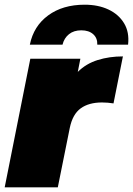

<svg xmlns="http://www.w3.org/2000/svg" viewBox="-25 -797 566 817"><path d="M-5 0 104 -547H317L306 -491Q341 -526 390.5 -541.5Q440 -557 498 -557L458 -357Q433 -361 409 -361Q353 -361 318.5 -336Q284 -311 272 -253L221 0ZM102 -607Q118 -686 180 -731.5Q242 -777 335 -777Q393 -777 436.5 -756.5Q480 -736 503 -698Q526 -660 520 -607H389Q390 -635 371.5 -651.5Q353 -668 321 -668Q289 -668 268.5 -651.5Q248 -635 241 -607Z"/></svg>

Font: Montserrat Black
Style: Italic
Weight: 900
Italic angle: -11.3°
Designer: Julieta Ulanovsky
Foundry: Julieta Ulanovsky
Version: Version 9.000; ttfautohint (v1.8.4.7-5d5b)